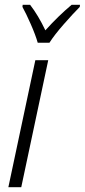

<svg xmlns="http://www.w3.org/2000/svg" viewBox="-20 -784 355 804"><path d="M15 0 128 -532H182L69 0ZM138 -605H187Q208 -638 247.5 -683Q287 -728 314 -755L315 -764H280Q224 -717 170 -657Q140 -720 106 -764H75L74 -755Q89 -728 109 -682.5Q129 -637 138 -605Z"/></svg>

Font: Noto Sans Display SemiCondensed Light
Style: Italic
Weight: 300
Width: 4
Italic angle: -12°
Designer: Monotype Design Team
Foundry: Monotype Imaging Inc.
Version: Version 1.900